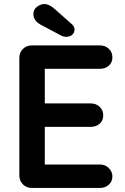

<svg xmlns="http://www.w3.org/2000/svg" viewBox="-20 -923 612 943"><path d="M136 -700H471Q497 -700 514.5 -683.5Q532 -667 532 -641Q532 -616 514.5 -600.5Q497 -585 471 -585H191L200 -602V-407L192 -415H426Q452 -415 469.5 -398.5Q487 -382 487 -356Q487 -331 469.5 -315.5Q452 -300 426 -300H195L200 -308V-106L192 -115H471Q497 -115 514.5 -97.5Q532 -80 532 -57Q532 -32 514.5 -16Q497 0 471 0H136Q110 0 92.5 -17.5Q75 -35 75 -61V-639Q75 -665 92.5 -682.5Q110 -700 136 -700ZM304 -742Q299 -742 293 -743.5Q287 -745 281 -748L181 -801Q144 -821 144 -854Q144 -877 162 -890Q180 -903 197 -903Q211 -903 223.5 -896.5Q236 -890 246 -881L332 -805Q340 -798 343 -791.5Q346 -785 346 -778Q346 -762 334.5 -752Q323 -742 304 -742Z"/></svg>

Font: Quicksand Variable Light
Style: Regular
Weight: 300
Designer: Andrew Paglinawan
Foundry: Andrew Paglinawan
Version: Version 3.004